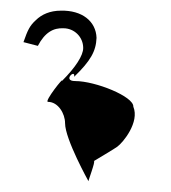

<svg xmlns="http://www.w3.org/2000/svg" viewBox="-20 -665 320 360"><path d="M24 -586 51 -579C64 -604 80 -613 99 -612C119 -612 136 -596 136 -575C136 -561 122 -539 96 -513C101 -523 62 -474 70 -474C89 -474 102 -452 102 -434C102 -404 146 -325 146 -325C144 -323 160 -364 156 -363C156 -363 198 -388 200 -390C211 -398 242 -436 230 -465C231 -484 159 -513 121 -513C96 -513 122 -537 119 -521C150 -551 160 -569 161 -594C160 -625 134 -646 94 -645C74 -645 58 -638 47 -627C36 -617 32 -609 24 -586Z"/></svg>

Font: Zinc
Style: Regular
Weight: 400
Version: Version 1